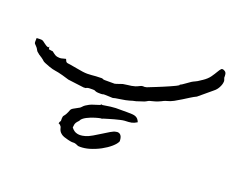

<svg xmlns="http://www.w3.org/2000/svg" viewBox="-97 -481 1129 917"><g transform="rotate(20 467.5 -22.5)"><path d="M548.4 178.7Q543 192.3 524.2 208.7Q505.4 225 480.1 238.7Q454.7 252.4 425.4 261.2Q401.5 268 379.5 268Q374.1 268 369.2 267.5Q356.1 261.6 351.7 260.7Q348.2 259.7 345.8 259.7Q344.8 259.7 342.6 259.9Q340.4 260.2 334.8 259.9Q329.2 259.7 313.1 255.8Q289.7 250.4 279.6 243.3Q269.6 236.3 266 228.9Q262.3 221.6 260.9 214.3Q259.4 207 252.1 201.1Q250.6 199.6 248.4 198.9Q246.2 198.2 244.7 197.7Q246.7 188.9 248.2 187Q249.6 185 250.4 184.8Q251.1 184.5 251.1 182.6V169.4Q251.1 159.6 255.7 154.5Q260.4 149.4 263.8 143Q270.6 130.3 272.3 124.7Q274 119.1 276.7 115.4Q279.4 111.8 285.8 108.1Q292.1 104.5 308.2 95.7Q314.6 92.7 317.5 90.1Q320.4 87.4 322.6 85.2Q324.8 83 327.2 80.3Q329.7 77.6 334.1 74.7Q345.3 67.8 350.7 64.9Q356.1 62 361.9 59.8Q367.8 57.6 376.6 55.1Q385.3 52.7 402.4 46.8Q408.8 43.4 409.8 42.5L410.2 42H408.8Q407.8 42 405.1 42.7Q402.4 43.4 401.5 44.4Q401.5 44.9 403.4 44.9Q405.8 44.9 414.1 43.4Q436.6 39.5 450.8 37.8Q464.9 36.1 476.6 35.6H537.2Q551.3 35.6 561.1 36.3Q570.9 37.1 577.7 40Q584.5 42.9 589.4 48.3Q594.3 53.7 598.2 63.4Q590.4 68.3 584 71Q577.7 73.7 571.1 75.2Q564.5 76.6 556.2 77.1Q547.9 77.6 536.2 78.1Q528.9 78.6 515.9 81.5Q503 84.4 488.6 88.3Q474.2 92.2 460.5 96.4Q446.9 100.5 437.1 103.5Q433.2 104.9 432.7 105.4V105.9Q430.7 105.9 424.4 106.4Q422.9 106.4 416.1 108.1Q409.3 109.8 400 112.5Q390.7 115.2 380 119.3Q369.2 123.5 359.5 128.6Q349.7 133.7 342.6 139.8Q335.5 145.9 333.1 152.8Q329.2 156.7 326.5 159.9Q323.8 163 321.4 166.5Q317.5 173.3 316.8 178.2Q316 183.1 315 192.8Q328.2 210.4 345.3 213.8Q352.1 215.3 359.5 215.3Q370.2 215.3 385.1 211.1Q400 207 419.3 195.7Q438.6 184.5 456.6 173Q474.7 161.6 490.3 152.3Q505.9 143 516.7 141.6Q520.6 140.6 523.5 140.6Q528.4 140.6 533.3 142.8Q538.1 145 541.8 150.3Q545.5 155.7 546.9 163.3Q548.4 170.8 548.4 178.7ZM431.2 -71.8Q432.6 -71.8 437.7 -73.5Q442.9 -75.2 448.7 -77.1Q454.6 -79.1 460.2 -81.1Q465.8 -83 469.2 -84Q482.9 -86.4 492.7 -87.4Q502.4 -88.4 511 -89.8Q519.5 -91.3 528.6 -94Q537.6 -96.7 549.3 -103Q555.7 -106 559.1 -106.4Q562.5 -106.9 565.2 -106.7Q567.9 -106.4 571.3 -106.4Q574.7 -106.4 581.5 -108.4Q586.4 -110.4 598.1 -115Q609.9 -119.6 625 -125.7Q640.1 -131.8 656.5 -138.7Q672.9 -145.5 687 -151.9Q701.2 -158.2 711.2 -163.1Q721.2 -168 724.1 -170.4Q731 -176.8 732.4 -178.2L732.9 -178.7L731.4 -178.2Q730.5 -177.2 727.5 -175Q724.6 -172.9 723.1 -171.4L722.2 -170.4Q722.7 -170.4 723.1 -170.7Q723.6 -170.9 730.5 -175.8Q741.7 -183.1 752 -190.7Q762.2 -198.2 772.5 -205.1Q776.9 -208 780.5 -209.7Q784.2 -211.4 788.8 -213.6Q793.5 -215.8 799.8 -219.2Q806.2 -222.7 815.4 -229.5Q816.4 -230.5 817.9 -231.2Q819.3 -231.9 820.8 -232.9Q842.8 -247.6 854.2 -263.9Q865.7 -280.3 872.8 -292.7Q879.9 -305.2 885.7 -311Q888.2 -313.5 892.1 -313.5Q897 -313.5 903.3 -309.6Q907.7 -307.1 909.9 -303.5Q912.1 -299.8 912.8 -295.4Q913.6 -291 913.6 -286.6V-277.8Q915 -273.9 916 -271.2Q917 -268.6 918 -265.1Q918.5 -263.7 918.5 -261.2Q918.5 -258.8 917.7 -252.9Q917 -247.1 913.3 -237.8Q909.7 -228.5 903.1 -219.2Q896.5 -210 887.2 -203.1Q870.6 -189 854.2 -175.5Q837.9 -162.1 821.8 -148.4Q809.1 -142.6 793.2 -132.6Q777.3 -122.6 760.5 -112.1Q743.7 -101.6 727.1 -92.5Q710.4 -83.5 695.8 -80.1Q686 -77.6 680.7 -75Q675.3 -72.3 669.4 -69.3Q663.6 -66.4 654.5 -62.7Q645.5 -59.1 627.9 -54.7Q621.1 -53.2 617.2 -52Q613.3 -50.8 610.1 -49.1Q606.9 -47.4 603.8 -45.4Q600.6 -43.5 595.2 -41Q585.4 -37.6 575.9 -34.7Q566.4 -31.7 556.6 -28.3Q546.9 -26.9 540.3 -24.7Q533.7 -22.5 525.9 -20.3Q518.1 -18.1 507.6 -15.9Q497.1 -13.7 479.5 -11.2Q464.4 -9.3 458 -7.8Q451.7 -6.3 449.5 -5.6Q447.3 -4.9 446.8 -4.9H445.8Q444.8 -4.9 442.4 -4.9Q439.9 -4.9 431.6 -5.4Q423.3 -5.9 405.8 -6.3Q399.4 -6.3 397.9 -5.9Q396.5 -5.4 395.8 -5.1Q395 -4.9 393.3 -4.4Q391.6 -3.9 385.7 -3.9Q370.1 -3.9 364.7 -4.9Q359.4 -5.9 357.4 -7.1Q355.5 -8.3 353 -9.3Q350.6 -10.3 340.3 -10.3Q323.7 -10.3 318.6 -9.3Q313.5 -8.3 312 -7.1Q310.5 -5.9 309.1 -5.1Q307.6 -4.4 298.3 -4.4Q277.8 -6.8 257.6 -9.5Q237.3 -12.2 217.3 -14.6Q196.8 -21 183.1 -24.7Q169.4 -28.3 160.2 -30.3Q150.9 -32.2 143.8 -33.2Q136.7 -34.2 129.2 -36.1Q121.6 -38.1 111.6 -41.5Q101.6 -44.9 86.4 -51.3Q80.6 -53.7 78.4 -55.2Q76.2 -56.6 74.2 -58.6Q72.3 -60.5 69.1 -63.2Q65.9 -65.9 58.1 -71.3Q55.7 -72.3 54 -73.7Q52.2 -75.2 49.8 -76.7Q49.8 -77.6 48.8 -77.6Q47.9 -77.6 46.9 -78.1Q43.5 -81.1 40.3 -83.7Q37.1 -86.4 33.2 -89.4Q30.8 -92.3 29.5 -94.5Q28.3 -96.7 27.3 -98.4Q26.4 -100.1 25.1 -102.3Q23.9 -104.5 21.5 -107.4Q15.6 -114.7 12.5 -117.2Q9.3 -119.6 7.8 -122.6Q6.3 -125.5 6.3 -130.9Q6.3 -136.2 6.8 -149.4Q17.6 -149.9 23.2 -150.1Q28.8 -150.4 33 -149.7Q37.1 -148.9 41.3 -146.2Q45.4 -143.6 52.7 -137.7Q62.5 -130.4 67.4 -128.4Q70.8 -127 72.8 -127Q73.7 -127 75.2 -127.7Q76.7 -128.4 76.7 -130.4Q76.7 -132.3 77.1 -132.8Q78.6 -129.4 78.9 -126.2Q79.1 -123 80.1 -119.1Q91.3 -116.7 95 -116.7Q98.6 -116.7 99.9 -116.5Q101.1 -116.2 102.5 -114.7Q104 -113.3 110.8 -108.4Q120.1 -101.1 128.4 -99.1Q134.8 -97.7 140.6 -97.7Q142.1 -97.7 146.5 -97.9Q150.9 -98.1 158 -100.3Q165 -102.5 172.9 -104Q175.8 -98.6 177 -95.2Q178.2 -91.8 180.7 -89.8Q183.1 -87.9 187.5 -86.9Q191.9 -85.9 201.7 -85Q218.3 -82 234.4 -79.3Q250.5 -76.7 267.6 -73.7Q281.2 -71.8 292 -71.8Q302.7 -71.8 313.2 -72.8Q323.7 -73.7 335.9 -74.7Q348.1 -75.7 364.7 -75.7Q368.2 -75.2 369.6 -74.7Q371.1 -74.2 372.1 -73.5Q373 -72.8 375 -72.3Q377 -71.8 381.3 -71.8Z"/></g></svg>

Font: DimaRavanNevis
Style: regular
Weight: 400
Designer: R.Balvardi
Foundry: Dima Software Group
Version: Version 1.00;May 26, 2019;FontCreator 11.5.0.2427 64-bit